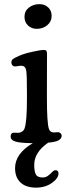

<svg xmlns="http://www.w3.org/2000/svg" viewBox="-20 -674 335 915"><path d="M96.7 -594.2Q96.7 -621.6 117.9 -637.9Q139.2 -654.3 167.5 -654.3Q192.9 -654.3 209.5 -638.9Q226.1 -623.5 226.1 -598.1Q226.1 -571.3 205.3 -554Q184.6 -536.6 155.3 -536.6Q130.4 -536.6 113.5 -552.5Q96.7 -568.4 96.7 -594.2ZM51.8 127.4Q51.8 58.1 136.2 8.3Q76.7 7.8 53.7 0.7Q30.8 -6.3 30.8 -22.9Q30.8 -40 43.5 -41.5Q47.9 -42 56.9 -41.3Q65.9 -40.5 69.8 -41Q77.6 -42 85.4 -47.1Q93.3 -52.2 96.7 -61Q108.4 -90.8 108.4 -202.1V-234.9Q108.4 -317.4 105 -337.9Q101.6 -358.4 85.9 -360.4Q76.7 -361.3 65.4 -359.1Q54.2 -356.9 50.3 -357.4Q43 -357.9 38.6 -363.3Q34.2 -368.7 34.2 -376Q34.2 -386.7 41.5 -392.6Q48.8 -398.4 71.8 -408.2Q94.7 -418.5 134 -427.2Q173.3 -436 189.5 -436Q198.2 -436 201.2 -431.4Q204.1 -426.8 204.1 -415.5Q204.1 -411.1 203.9 -372.8Q203.6 -334.5 203.6 -241.2V-207.5Q203.6 -88.4 212.9 -60.5Q217.8 -44.4 233.4 -43Q239.3 -42.5 247.1 -43.5Q254.9 -44.4 259.3 -43.9Q265.1 -42.5 269.5 -38.1Q273.9 -33.7 273.9 -27.3Q273.9 -13.7 259.5 -5.4Q245.1 2.9 209.5 5.9Q143.1 51.8 143.1 111.8Q143.1 143.1 150.9 157.5Q158.7 171.9 183.1 171.9Q198.2 171.9 209.5 163.1Q220.7 154.3 228.8 145.8Q236.8 137.2 244.1 137.2Q258.8 137.2 258.8 152.8Q258.8 175.3 227.3 197.8Q195.8 220.2 151.9 220.2Q104 220.2 77.9 195.8Q51.8 171.4 51.8 127.4Z"/></svg>

Font: Cooper* Medium
Style: Regular
Weight: 500
Designer: Owen Earl
Foundry: indestructible type*
Version: Version 0.001